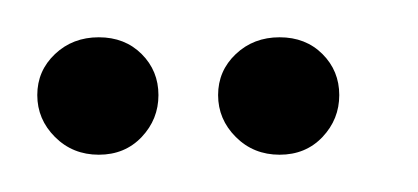

<svg xmlns="http://www.w3.org/2000/svg" viewBox="-20 -639 224 103"><path d="M33 -556Q19 -556 9.5 -565.5Q0 -575 0 -588Q0 -601 9.5 -610Q19 -619 33 -619Q47 -619 56 -610Q65 -601 65 -588Q65 -575 56 -565.5Q47 -556 33 -556ZM130 -556Q116 -556 106.5 -565.5Q97 -575 97 -588Q97 -601 106.5 -610Q116 -619 130 -619Q144 -619 153 -610Q162 -601 162 -588Q162 -575 153 -565.5Q144 -556 130 -556Z"/></svg>

Font: Alumni Sans Thin
Style: Regular
Weight: 400
Version: Version 1.018